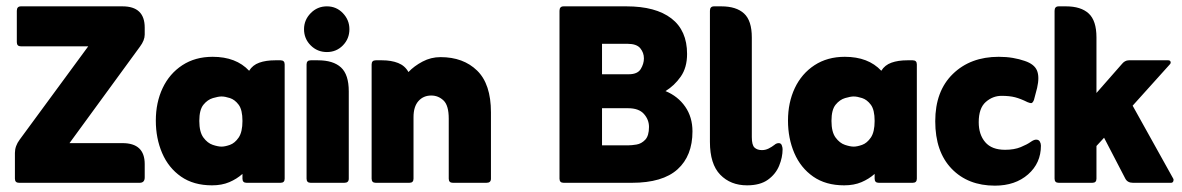

<svg xmlns="http://www.w3.org/2000/svg" viewBox="-20 -576 3723 605"><path d="M199 -125H366Q436 -125 436 -59V-17Q436 0 420 0H40Q27 0 27 -13V-94Q27 -116 42 -136L258 -430H46Q33 -430 33 -443V-542Q33 -556 46 -556H366Q436 -556 436 -489V-467Q436 -449 421 -429Z M744 -28Q726 -12 702.5 -2Q679 8 648 8Q590 8 550.5 -19.5Q511 -47 491 -93.5Q471 -140 471 -196Q471 -253 492.5 -298.5Q514 -344 554.5 -370.5Q595 -397 650 -397Q724 -397 765 -353Q776 -371 797 -378.5Q818 -386 847 -386H864Q877 -386 877 -373V-13Q877 0 864 0H757Q744 0 744 -13ZM678 -114Q689 -114 704.5 -119.5Q720 -125 732 -142.5Q744 -160 744 -195Q744 -230 732 -246Q720 -262 704.5 -267Q689 -272 678 -272Q668 -272 651 -267Q634 -262 621 -246Q608 -230 608 -195Q608 -160 621 -142.5Q634 -125 650.5 -119.5Q667 -114 678 -114Z M938 -484Q938 -513 959 -534.5Q980 -556 1010 -556Q1040 -556 1060.5 -534.5Q1081 -513 1081 -484Q1081 -454 1060.5 -433Q1040 -412 1010 -412Q980 -412 959 -433Q938 -454 938 -484ZM946 -13V-373Q946 -386 959 -386H982Q1030 -386 1054.5 -363.5Q1079 -341 1079 -288V-13Q1079 0 1065 0H959Q946 0 946 -13Z M1267 -349Q1285 -368 1311.5 -382Q1338 -396 1368 -396Q1440 -396 1483.5 -353.5Q1527 -311 1527 -222V-13Q1527 0 1513 0H1407Q1394 0 1394 -13V-202Q1394 -244 1377.5 -259.5Q1361 -275 1339 -275Q1314 -275 1298.5 -257.5Q1283 -240 1283 -207V-13Q1283 0 1270 0H1164Q1151 0 1151 -13V-373Q1151 -386 1164 -386H1184Q1213 -386 1234.5 -377.5Q1256 -369 1267 -349Z M2077 -289Q2116 -273 2139 -240Q2162 -207 2162 -162Q2162 -85 2115 -42.5Q2068 0 1971 0H1756Q1743 0 1743 -13V-542Q1743 -556 1756 -556H1954Q2046 -556 2095.5 -518Q2145 -480 2145 -406Q2145 -363 2125 -334.5Q2105 -306 2077 -289ZM1877 -342H1961Q1989 -342 1999 -358.5Q2009 -375 2009 -392Q2009 -410 1997.5 -424Q1986 -438 1957 -438H1877ZM1877 -118H1959Q1970 -118 1985.5 -120.5Q2001 -123 2013 -135.5Q2025 -148 2025 -176Q2025 -199 2009 -217Q1993 -235 1959 -235H1877Z M2334 8Q2282 8 2249.5 -25.5Q2217 -59 2217 -129V-542Q2217 -556 2230 -556H2253Q2300 -556 2324.5 -533.5Q2349 -511 2349 -458V-144Q2349 -119 2357.5 -111Q2366 -103 2381 -103Q2392 -103 2402 -108Q2412 -113 2421 -120Q2423 -122 2426.5 -123.5Q2430 -125 2434 -125Q2441 -125 2443.5 -118Q2446 -111 2446 -106Q2446 -80 2435 -53.5Q2424 -27 2399.5 -9.5Q2375 8 2334 8Z M2736 -28Q2718 -12 2694.5 -2Q2671 8 2640 8Q2582 8 2542.5 -19.5Q2503 -47 2483 -93.5Q2463 -140 2463 -196Q2463 -253 2484.5 -298.5Q2506 -344 2546.5 -370.5Q2587 -397 2642 -397Q2716 -397 2757 -353Q2768 -371 2789 -378.5Q2810 -386 2839 -386H2856Q2869 -386 2869 -373V-13Q2869 0 2856 0H2749Q2736 0 2736 -13ZM2670 -114Q2681 -114 2696.5 -119.5Q2712 -125 2724 -142.5Q2736 -160 2736 -195Q2736 -230 2724 -246Q2712 -262 2696.5 -267Q2681 -272 2670 -272Q2660 -272 2643 -267Q2626 -262 2613 -246Q2600 -230 2600 -195Q2600 -160 2613 -142.5Q2626 -125 2642.5 -119.5Q2659 -114 2670 -114Z M3115 9Q3030 9 2978.5 -44.5Q2927 -98 2927 -194Q2927 -289 2982.5 -343Q3038 -397 3127 -397Q3151 -397 3171.5 -393.5Q3192 -390 3209 -384Q3239 -374 3247.5 -354Q3256 -334 3248 -299L3238 -261Q3234 -251 3229 -251Q3226 -251 3218 -254Q3196 -265 3178.5 -269.5Q3161 -274 3136 -274Q3108 -274 3086 -254.5Q3064 -235 3064 -191Q3064 -152 3084.5 -128Q3105 -104 3147 -104Q3176 -104 3196.5 -112.5Q3217 -121 3228 -129Q3238 -136 3245 -136Q3253 -136 3256.5 -130Q3260 -124 3260 -117Q3260 -62 3219.5 -26.5Q3179 9 3115 9Z M3435 -116V-13Q3435 0 3422 0H3316Q3303 0 3303 -13V-542Q3303 -556 3316 -556H3339Q3386 -556 3410.5 -533.5Q3435 -511 3435 -458V-283L3514 -373Q3524 -386 3537 -386H3661Q3667 -386 3668.5 -381.5Q3670 -377 3666 -373L3549 -243L3677 -13Q3679 -9 3677 -4.5Q3675 0 3670 0H3550Q3533 0 3526 -13L3459 -142Z"/></svg>

Font: Zain Black
Style: Regular
Weight: 900
Designer: Zain,Boutros
Foundry: Mobile Telecommunications Company (Zain), 2024
Version: Version 1.50; ttfautohint (v1.8.4)